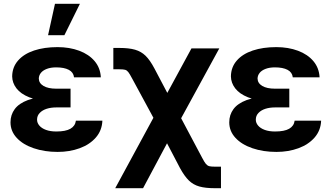

<svg xmlns="http://www.w3.org/2000/svg" viewBox="-20 -783 1729 1002"><path d="M348.2 -278V-222.4H273.6Q246.2 -222.4 223.9 -215.4Q201.5 -208.3 187.5 -193.8Q173.4 -179.4 173.4 -158.4Q173.4 -141.7 185.4 -127.6Q197.4 -113.4 220 -105.1Q242.6 -96.8 273.9 -96.8Q322.7 -96.8 347.5 -111.1Q372.4 -125.4 376.1 -153.2H514.3Q512.3 -102.2 480.2 -65.3Q448.1 -28.5 395.8 -9.4Q343.5 9.8 281 9.8Q211.8 9.8 155.5 -9.5Q99.3 -28.7 67.1 -63.7Q34.8 -98.6 34.8 -144.7Q34.8 -183.8 56.9 -213.7Q78.9 -243.5 125.6 -260.8Q172.2 -278 243.3 -278ZM43.5 -384.2Q44 -432.5 74.3 -467.1Q104.6 -501.7 157.7 -519.4Q210.8 -537.1 280.2 -537.1Q342.9 -537.1 393.5 -518.2Q444.1 -499.3 474 -463.8Q503.8 -428.3 506.2 -379.4H366.4Q363.5 -405.5 339.2 -418.5Q314.8 -431.4 273 -431.4Q245 -431.4 224.5 -423.6Q204 -415.8 193.5 -402.8Q183 -389.8 182.5 -373.1Q183 -348.8 207.1 -334.5Q231.2 -320.2 273.6 -320.2H348.2V-257.2H243.3Q177.5 -257.2 132.7 -275.2Q88 -293.1 66 -321.8Q44 -350.4 43.5 -384.2ZM266.9 -763.1H397L316 -599.2H230.8Z M826.3 -252.6H879.3L1035.2 41Q1046.8 63.2 1054.5 72.4Q1062.2 81.5 1071.7 84.2Q1081.2 86.8 1102.2 86.8H1133.2V199.2H1102.2Q1051.8 199.2 1020.2 190.2Q988.7 181.3 965.7 159Q942.7 136.7 919.5 94.3L851.7 -35.2L726.6 199.2H581.3ZM602.5 -421.4H571.5V-532.8H602.5Q653 -532.8 684.8 -523.6Q716.7 -514.4 739.7 -492Q762.7 -469.5 785.8 -425.9L853.1 -298.2L979.1 -530.3H1124.4L884.4 -91H822.5L670 -372.6Q656.6 -397.9 649.4 -407Q642.2 -416.1 633.1 -418.7Q623.9 -421.4 602.5 -421.4Z M1489.8 -278V-222.4H1415.2Q1387.8 -222.4 1365.5 -215.4Q1343.1 -208.3 1329.1 -193.8Q1315 -179.4 1315 -158.4Q1315 -141.7 1327 -127.6Q1339 -113.4 1361.6 -105.1Q1384.2 -96.8 1415.5 -96.8Q1464.3 -96.8 1489.1 -111.1Q1514 -125.4 1517.7 -153.2H1655.9Q1653.9 -102.2 1621.8 -65.3Q1589.7 -28.5 1537.4 -9.4Q1485.1 9.8 1422.6 9.8Q1353.4 9.8 1297.1 -9.5Q1240.9 -28.7 1208.7 -63.7Q1176.4 -98.6 1176.4 -144.7Q1176.4 -183.8 1198.5 -213.7Q1220.5 -243.5 1267.2 -260.8Q1313.8 -278 1384.9 -278ZM1185.1 -384.2Q1185.6 -432.5 1215.9 -467.1Q1246.2 -501.7 1299.3 -519.4Q1352.4 -537.1 1421.8 -537.1Q1484.5 -537.1 1535.1 -518.2Q1585.7 -499.3 1615.6 -463.8Q1645.4 -428.3 1647.8 -379.4H1508Q1505.1 -405.5 1480.8 -418.5Q1456.4 -431.4 1414.6 -431.4Q1386.6 -431.4 1366.1 -423.6Q1345.6 -415.8 1335.1 -402.8Q1324.6 -389.8 1324.1 -373.1Q1324.6 -348.8 1348.7 -334.5Q1372.8 -320.2 1415.2 -320.2H1489.8V-257.2H1384.9Q1319.1 -257.2 1274.3 -275.2Q1229.6 -293.1 1207.6 -321.8Q1185.6 -350.4 1185.1 -384.2Z"/></svg>

Font: Pretendard Std Variable
Style: Regular
Weight: 400
Designer: Base glyphs from Inter by Rasmus Andersson; Hangeul glyphs from Noto Sans CJK(Source Han Sans) by Jang Soo-young and Kan
Foundry: Kil Hyung-jin
Version: Version 1.309;Glyphs 3.2 (3225)